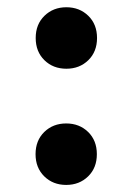

<svg xmlns="http://www.w3.org/2000/svg" viewBox="-20 -517 373 540"><path d="M166.2 3.1Q129 3.1 104.5 -21Q80 -45.1 80 -83.4Q80 -121.9 104.6 -145.9Q129.2 -169.8 166.2 -169.8Q203.2 -169.8 227.8 -145.9Q252.4 -121.9 252.4 -83.4Q252.4 -44.8 227.8 -20.9Q203.2 3.1 166.2 3.1ZM166.7 -323.7Q129.4 -323.7 104.9 -347.7Q80.4 -371.8 80.4 -410.1Q80.4 -448.7 105.1 -472.6Q129.7 -496.6 166.7 -496.6Q203.7 -496.6 228.3 -472.6Q252.9 -448.7 252.9 -410.1Q252.9 -371.6 228.3 -347.6Q203.7 -323.7 166.7 -323.7Z"/></svg>

Font: Russolo 10pt ExtraLight
Style: Regular
Weight: 200
Designer: Micah Stupak-Hahn
Version: Version 1.000